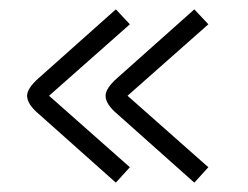

<svg xmlns="http://www.w3.org/2000/svg" viewBox="-20 -406 531 411"><path d="M258 -354 85 -201 258 -48 228 -15 63 -162Q38 -183 38 -201Q38 -217 63 -239L228 -386ZM426 -354 253 -201 426 -48 396 -15 231 -162Q206 -183 206 -201Q206 -217 231 -239L396 -386Z"/></svg>

Font: Bhavuka
Style: Regular
Weight: 400
Version: 2.94.0; ttfautohint (v1.2) -l 7 -r 28 -G 50 -x 13 -D deva -f